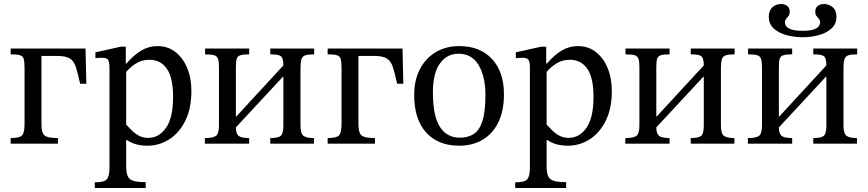

<svg xmlns="http://www.w3.org/2000/svg" viewBox="-20 -714 4313 954"><path d="M268 0H33V-28Q77 -28 89.5 -41Q102 -54 102 -98V-376Q102 -406 98 -420.5Q94 -435 79.5 -439.5Q65 -444 33 -444V-473H405L409 -298H378Q367 -351 357 -381Q347 -411 327 -423.5Q307 -436 266 -436H186V-97Q186 -53 202 -40.5Q218 -28 268 -28Z M704 220H451V192Q498 192 511 176.5Q524 161 524 119V-376Q524 -405 517.5 -416Q511 -427 486 -427Q476 -427 465 -426Q454 -425 454 -425V-454L580 -482H605V-398H608Q644 -440 681.5 -462.5Q719 -485 763 -485Q813 -485 850.5 -456.5Q888 -428 909.5 -377.5Q931 -327 931 -261Q931 -176 901.5 -115.5Q872 -55 822 -22.5Q772 10 712 10Q684 10 658.5 3.5Q633 -3 611 -18H607V113Q607 145 615 162Q623 179 644 185Q665 191 704 191ZM717 -29Q770 -29 805 -79Q840 -129 840 -233Q840 -328 809 -372.5Q778 -417 722 -417Q682 -417 651.5 -396Q621 -375 607 -356V-95Q617 -85 632 -69Q647 -53 668 -41Q689 -29 717 -29Z M1218 0H998V-28Q1040 -28 1054 -39.5Q1068 -51 1068 -91V-381Q1068 -408 1063.5 -421.5Q1059 -435 1044.5 -439.5Q1030 -444 999 -444V-473H1218V-444Q1189 -444 1174.5 -439.5Q1160 -435 1156 -421.5Q1152 -408 1152 -379V-135H1154L1388 -389Q1388 -425 1376 -434.5Q1364 -444 1323 -444V-473H1541V-444Q1513 -444 1498 -439.5Q1483 -435 1478 -420Q1473 -405 1473 -374V-91Q1473 -51 1487.5 -39.5Q1502 -28 1540 -28V0H1323V-28Q1363 -28 1375.5 -39.5Q1388 -51 1388 -91V-333H1386L1152 -81Q1152 -51 1165 -39.5Q1178 -28 1218 -28Z M1843 0H1608V-28Q1652 -28 1664.5 -41Q1677 -54 1677 -98V-376Q1677 -406 1673 -420.5Q1669 -435 1654.5 -439.5Q1640 -444 1608 -444V-473H1980L1984 -298H1953Q1942 -351 1932 -381Q1922 -411 1902 -423.5Q1882 -436 1841 -436H1761V-97Q1761 -53 1777 -40.5Q1793 -28 1843 -28Z M2262 10Q2157 10 2097.5 -55.5Q2038 -121 2038 -242Q2038 -315 2066 -369.5Q2094 -424 2144.5 -454.5Q2195 -485 2262 -485Q2365 -485 2424.5 -421Q2484 -357 2484 -246Q2484 -162 2455.5 -105Q2427 -48 2377 -19Q2327 10 2262 10ZM2266 -30Q2307 -30 2335 -49Q2363 -68 2377.5 -114Q2392 -160 2392 -241Q2392 -333 2358.5 -390Q2325 -447 2258 -447Q2201 -447 2166 -399Q2131 -351 2131 -255Q2131 -136 2166.5 -82.5Q2202 -29 2266 -30Z M2793 220H2540V192Q2587 192 2600 176.5Q2613 161 2613 119V-376Q2613 -405 2606.5 -416Q2600 -427 2575 -427Q2565 -427 2554 -426Q2543 -425 2543 -425V-454L2669 -482H2694V-398H2697Q2733 -440 2770.5 -462.5Q2808 -485 2852 -485Q2902 -485 2939.5 -456.5Q2977 -428 2998.5 -377.5Q3020 -327 3020 -261Q3020 -176 2990.5 -115.5Q2961 -55 2911 -22.5Q2861 10 2801 10Q2773 10 2747.5 3.5Q2722 -3 2700 -18H2696V113Q2696 145 2704 162Q2712 179 2733 185Q2754 191 2793 191ZM2806 -29Q2859 -29 2894 -79Q2929 -129 2929 -233Q2929 -328 2898 -372.5Q2867 -417 2811 -417Q2771 -417 2740.5 -396Q2710 -375 2696 -356V-95Q2706 -85 2721 -69Q2736 -53 2757 -41Q2778 -29 2806 -29Z M3307 0H3087V-28Q3129 -28 3143 -39.5Q3157 -51 3157 -91V-381Q3157 -408 3152.5 -421.5Q3148 -435 3133.5 -439.5Q3119 -444 3088 -444V-473H3307V-444Q3278 -444 3263.5 -439.5Q3249 -435 3245 -421.5Q3241 -408 3241 -379V-135H3243L3477 -389Q3477 -425 3465 -434.5Q3453 -444 3412 -444V-473H3630V-444Q3602 -444 3587 -439.5Q3572 -435 3567 -420Q3562 -405 3562 -374V-91Q3562 -51 3576.5 -39.5Q3591 -28 3629 -28V0H3412V-28Q3452 -28 3464.5 -39.5Q3477 -51 3477 -91V-333H3475L3241 -81Q3241 -51 3254 -39.5Q3267 -28 3307 -28Z M3916 0H3696V-28Q3738 -28 3752 -39.5Q3766 -51 3766 -91V-381Q3766 -408 3761.5 -421.5Q3757 -435 3742.5 -439.5Q3728 -444 3697 -444V-473H3916V-444Q3887 -444 3872.5 -439.5Q3858 -435 3854 -421.5Q3850 -408 3850 -379V-135H3852L4086 -389Q4086 -425 4074 -434.5Q4062 -444 4021 -444V-473H4239V-444Q4211 -444 4196 -439.5Q4181 -435 4176 -420Q4171 -405 4171 -374V-91Q4171 -51 4185.5 -39.5Q4200 -28 4238 -28V0H4021V-28Q4061 -28 4073.5 -39.5Q4086 -51 4086 -91V-333H4084L3850 -81Q3850 -51 3863 -39.5Q3876 -28 3916 -28ZM3968 -529Q3928 -529 3889.5 -539Q3851 -549 3825.5 -571.5Q3800 -594 3800 -631Q3800 -662 3818 -678Q3836 -694 3861 -694Q3879 -694 3891.5 -684.5Q3904 -675 3904 -656Q3904 -643 3898 -635Q3892 -627 3886 -620Q3880 -613 3880 -602Q3880 -594 3886 -584.5Q3892 -575 3911 -568Q3930 -561 3968 -561Q4006 -561 4024.5 -568Q4043 -575 4049 -584.5Q4055 -594 4055 -601Q4055 -613 4049 -620Q4043 -627 4037 -634.5Q4031 -642 4031 -656Q4031 -676 4044 -685Q4057 -694 4075 -694Q4098 -694 4117 -678.5Q4136 -663 4136 -631Q4136 -594 4110.5 -571.5Q4085 -549 4046.5 -539Q4008 -529 3968 -529Z"/></svg>

Font: STIX Two Text
Style: Regular
Weight: 400
Designer: Ross Mills, John Hudson & Paul Hanslow, Tiro Typeworks Ltd; with prior portions MicroPress Inc., and Coen Hoffman.
Foundry: Tiro Typeworks Ltd
Version: Version 2.13 b171